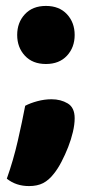

<svg xmlns="http://www.w3.org/2000/svg" viewBox="-20 -513 306 648"><path d="M162 73Q145 95 125.5 105Q106 115 78 115Q34 115 3 90Q25 28 40 -37.5Q55 -103 65 -156Q82 -165 106 -171.5Q130 -178 154 -178Q185 -178 208.5 -164Q232 -150 232 -114Q232 -93 226 -67.5Q220 -42 210 -16.5Q200 9 187.5 33Q175 57 162 73ZM38 -395Q38 -437 64 -465Q90 -493 135 -493Q180 -493 206 -465Q232 -437 232 -395Q232 -353 206 -325Q180 -297 135 -297Q90 -297 64 -325Q38 -353 38 -395Z"/></svg>

Font: Baloo Bhai
Style: Regular
Weight: 400
Designer: Supriya Tembe, Noopur Datye and Ek Type
Foundry: Ek Type
Version: Version 1.100;PS 1.000;hotconv 1.0.88;makeotf.lib2.5.647800;